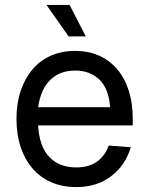

<svg xmlns="http://www.w3.org/2000/svg" viewBox="-20 -749 607 781"><path d="M290 12Q234 12 189 -7.5Q144 -27 112.5 -63.5Q81 -100 64 -151Q47 -202 47 -265Q47 -328 64 -379Q81 -430 112 -466.5Q143 -503 187 -522.5Q231 -542 286 -542Q338 -542 381 -523.5Q424 -505 455 -469.5Q486 -434 503 -382.5Q520 -331 520 -264V-239H135Q140 -153 180.5 -110.5Q221 -68 290 -68Q342 -68 375 -92Q408 -116 422 -157L512 -150Q491 -78 433 -33Q375 12 290 12ZM428 -313Q422 -390 383.5 -426Q345 -462 286 -462Q224 -462 185 -424.5Q146 -387 135 -313ZM259 -601 169 -729H263L329 -601Z"/></svg>

Font: Geist
Style: Regular
Weight: 400
Designer: Basement.studio, Andrés Briganti, Mateo Zaragoza
Foundry: Basement.studio, Vercel, Andrés Briganti, Guido Ferreyra, Mateo Zaragoza
Version: Version 1.401